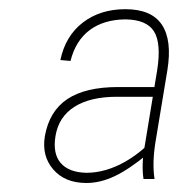

<svg xmlns="http://www.w3.org/2000/svg" viewBox="-20 -742 400 424"><path d="M299.8 -420.9 327.1 -586.9Q336.4 -646.5 320.1 -672.6Q303.7 -698.7 256.8 -699.2Q209 -698.7 178 -675.5Q147 -652.3 135.7 -607.4L113.3 -609.4Q124.5 -662.6 162.8 -692.1Q201.2 -721.7 256.8 -721.7Q314.5 -721.7 337.4 -687.5Q360.4 -653.3 349.6 -586.9L324.2 -433.6Q319.8 -407.7 319.1 -386.5Q318.4 -365.2 321.3 -346.7H296.9Q294.4 -363.3 295.2 -382.6Q295.9 -401.9 299.8 -420.9ZM325.2 -549.8 321.3 -528.3H238.3Q179.2 -528.3 144.3 -506.1Q109.4 -483.9 102.5 -441.4Q96.2 -402.8 114 -382.1Q131.8 -361.3 170.9 -360.4Q191.9 -360.4 213.9 -366.7Q235.8 -373 257.8 -385.7Q279.8 -398.4 300.8 -417L306.6 -402.3Q264.6 -367.7 232.9 -352.8Q201.2 -337.9 170.9 -337.9Q123.5 -337.9 97.7 -367.7Q71.8 -397.5 79.1 -441.4Q88.9 -496.6 128.7 -523.2Q168.5 -549.8 241.2 -549.8Z"/></svg>

Font: Inter Tight Thin
Style: Italic
Weight: 250
Italic angle: -9.39999°
Designer: Rasmus Andersson
Foundry: rsms
Version: Version 3.004